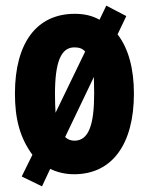

<svg xmlns="http://www.w3.org/2000/svg" viewBox="-20 -659 529 681"><path d="M455 -327C455 -414 436 -487 397 -537L428 -602L357 -639L333 -589C306 -604 278 -610 245 -610C111 -610 33 -508 33 -327C33 -239 50 -171 95 -110L57 -33L129 2L158 -60C183 -48 211 -41 243 -41C378 -41 455 -148 455 -327ZM175 -325C175 -439 196 -491 244 -491C260 -491 273 -487 282 -476L177 -259C176 -277 175 -299 175 -325ZM314 -327C314 -215 294 -160 244 -160C232 -160 220 -164 211 -173L313 -386C313 -368 314 -349 314 -327Z"/></svg>

Font: Noto Sans Tamil UI ExtraCondensed ExtraBold
Style: Regular
Weight: 800
Width: 2
Designer: Jelle Bosma - Monotype Design Team
Foundry: Monotype Imaging Inc.
Version: Version 2.004